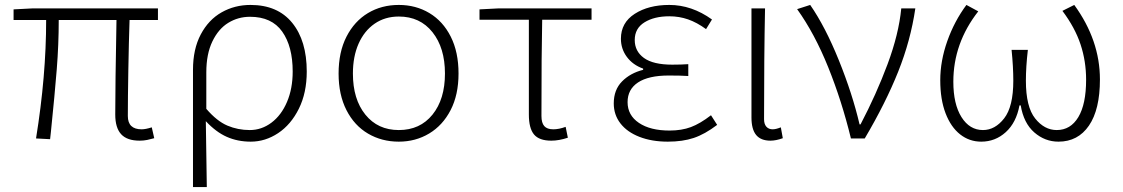

<svg xmlns="http://www.w3.org/2000/svg" viewBox="-20 -561 4549 778"><path d="M447 -97Q447 -213 452 -480H218Q218 -381 210 -280.5Q202 -180 186 -24L183 3L126 0Q167 -253 167 -480H35V-523L112 -527H620V-480H505Q502 -393 500 -277Q498 -161 498 -91Q498 -37 554 -37Q570 -37 595 -45L605 -1Q591 3 576.5 6Q562 9 546 9Q495 9 471 -17Q447 -43 447 -97Z M995 -541Q1105 -541 1164 -468.5Q1223 -396 1223 -271Q1223 -185 1191 -120.5Q1159 -56 1107 -21.5Q1055 13 996 13Q943 13 899 -6.5Q855 -26 814 -70L818 197H762V-278Q762 -362 793.5 -421.5Q825 -481 878 -511Q931 -541 995 -541ZM1166 -271Q1166 -373 1123.5 -433Q1081 -493 993 -493Q945 -493 905 -468.5Q865 -444 840.5 -393Q816 -342 816 -268V-120Q859 -70 901.5 -52Q944 -34 992 -34Q1040 -34 1080 -64Q1120 -94 1143 -148Q1166 -202 1166 -271Z M1352 -263Q1352 -350 1384 -412.5Q1416 -475 1471 -508Q1526 -541 1596 -541Q1665 -541 1720 -508Q1775 -475 1806.5 -412.5Q1838 -350 1838 -263Q1838 -177 1806 -115Q1774 -53 1719 -20Q1664 13 1596 13Q1527 13 1471.5 -19.5Q1416 -52 1384 -114.5Q1352 -177 1352 -263ZM1783 -263Q1783 -367 1732.5 -430.5Q1682 -494 1596 -494Q1540 -494 1498 -465Q1456 -436 1433 -384Q1410 -332 1410 -263Q1410 -159 1460.5 -96.5Q1511 -34 1596 -34Q1682 -34 1732.5 -96.5Q1783 -159 1783 -263Z M2123 -97V-481H1923V-523L2000 -527H2377V-481H2177Q2174 -348 2174 -91Q2174 -63 2185.5 -50Q2197 -37 2222 -37Q2245 -37 2272 -47L2281 -3Q2245 9 2214 9Q2165 9 2144 -16Q2123 -41 2123 -97Z M2467 -142Q2467 -197 2500.5 -231Q2534 -265 2586 -278V-283Q2544 -298 2520 -330.5Q2496 -363 2496 -404Q2496 -469 2552 -505Q2608 -541 2692 -541Q2783 -541 2865 -482L2841 -443Q2804 -470 2768 -482.5Q2732 -495 2692 -495Q2631 -495 2591.5 -470.5Q2552 -446 2552 -399Q2552 -353 2589.5 -326Q2627 -299 2704 -299Q2741 -299 2769 -301V-253Q2740 -255 2690 -255Q2608 -255 2565.5 -227Q2523 -199 2523 -147Q2523 -94 2569 -63Q2615 -32 2693 -32Q2742 -32 2779.5 -46Q2817 -60 2861 -94L2886 -55Q2836 -17 2791 -2Q2746 13 2686 13Q2621 13 2571 -6.5Q2521 -26 2494 -61Q2467 -96 2467 -142Z M3025 -85V-527H3080Q3076 -331 3076 -78Q3076 -58 3085.5 -47.5Q3095 -37 3111 -37Q3124 -37 3144 -45L3152 -1Q3124 9 3102 9Q3063 9 3044 -14Q3025 -37 3025 -85Z M3210 -524 3263 -541Q3324 -453 3379 -317Q3434 -181 3463 -57H3467Q3531 -179 3576.5 -301Q3622 -423 3632 -527H3689Q3670 -397 3619.5 -270.5Q3569 -144 3484 0H3428Q3391 -152 3336 -288.5Q3281 -425 3210 -524Z M3790 -236Q3790 -314 3818.5 -394.5Q3847 -475 3896 -541L3944 -515Q3843 -386 3843 -230Q3843 -139 3876 -86.5Q3909 -34 3963 -34Q4012 -34 4049 -81.5Q4086 -129 4086 -234Q4086 -290 4079 -359H4145Q4137 -290 4137 -234Q4137 -128 4174.5 -81Q4212 -34 4262 -34Q4318 -34 4349.5 -86.5Q4381 -139 4381 -238Q4381 -313 4358.5 -381Q4336 -449 4285 -517L4333 -541Q4437 -398 4437 -239Q4437 -117 4392.5 -52Q4348 13 4269 13Q4214 13 4171 -24.5Q4128 -62 4116 -134H4111Q4098 -64 4055.5 -25.5Q4013 13 3956 13Q3908 13 3870.5 -16.5Q3833 -46 3811.5 -102Q3790 -158 3790 -236Z"/></svg>

Font: Nebula Sans Light
Style: Regular
Weight: 300
Designer: Paul D. Hunt for Adobe (as Source Sans)
Foundry: Nebula Entertainment & Broadcasting LLC
Version: Version 1.010